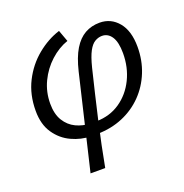

<svg xmlns="http://www.w3.org/2000/svg" viewBox="-125 -628 885 921"><g transform="rotate(-20 317.5 -168.0)"><path d="M182.7 178.5 296.3 -300.3Q312.4 -367.5 337 -408.1Q361.6 -448.6 395 -467.4Q428.5 -486.1 470 -486.1Q527.8 -486.1 565.1 -441.3Q602.3 -396.5 602.3 -315.1Q602.3 -246.5 578.5 -187.3Q554.7 -128 511.4 -83.5Q468.1 -39 409 -14Q350 11 279.3 12L295.6 -46.6Q363.8 -47.6 415.8 -83.1Q467.8 -118.7 497.1 -178.4Q526.4 -238.1 526.4 -310.5Q526.4 -366.5 508.1 -394.6Q489.7 -422.6 459.3 -422.6Q440.6 -422.6 423 -412.3Q405.5 -402.1 390.9 -375.1Q376.2 -348 363 -295.2Q348.6 -236.9 334 -175Q319.4 -113.2 305.3 -51.7Q291.2 9.8 279.2 68.3Q267.2 126.8 257.6 178.5ZM245.7 12Q196 11.6 147.9 -10.7Q99.8 -32.9 68.9 -78.2Q37.9 -123.4 37.9 -193Q37.9 -275.6 71.1 -341.1Q104.2 -406.6 158.6 -451.3Q213 -496 274.2 -515.4L295.7 -456.6Q247.4 -439.9 206.1 -402.2Q164.7 -364.4 140 -312.8Q115.2 -261.2 115.2 -201.2Q115.2 -148.4 136.2 -114.2Q157.3 -80 191.6 -63.7Q225.9 -47.3 265.7 -46.6Z"/></g></svg>

Font: Source Sans 3
Style: Italic
Weight: 200
Italic angle: -11°
Designer: Paul D. Hunt
Foundry: Adobe
Version: Version 3.046;hotconv 1.0.118;makeotfexe 2.5.65603